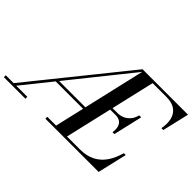

<svg xmlns="http://www.w3.org/2000/svg" viewBox="-155 -1069 1389 1389"><g transform="rotate(45 539.0 -375.0)"><path d="M37 0 641 -750H665L63.5 0ZM-28 0V-19.5H192.5V0ZM257.5 -243.5V-263H551.5V-243.5ZM397 0V-19.5H730Q798.5 -19.5 846.8 -44.5Q895 -69.5 926.2 -115.5Q957.5 -161.5 974.5 -225H994L941.5 0ZM482.5 0 656 -750H768L594 0ZM809 -274.5Q814.5 -308 807.5 -331Q800.5 -354 782.8 -366Q765 -378 736.5 -378H667.5V-397.5H736.5Q765 -397.5 789.8 -408.5Q814.5 -419.5 833 -441.5Q851.5 -463.5 860 -497H880L828.5 -274.5ZM1038.5 -545Q1049 -598.5 1038.8 -640.5Q1028.5 -682.5 995.5 -706.5Q962.5 -730.5 904 -730.5H675.5V-750H1106L1058 -545Z"/></g></svg>

Font: Bodoni Moda 11pt Medium
Style: Italic
Weight: 500
Italic angle: -13°
Designer: Owen Earl
Foundry: indestructible type
Version: Version 2.004